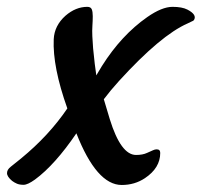

<svg xmlns="http://www.w3.org/2000/svg" viewBox="-44 -525 578 550"><path d="M56.2 -10.7Q35.2 4.4 23.7 4.4Q12.2 4.4 4.6 1.2Q-2.9 -2 -9.3 -6.8Q-23.9 -19 -23.9 -29.1Q-23.9 -39.1 -13.2 -47.4Q-13.2 -47.4 16.6 -71.3Q96.7 -137.2 148.9 -214.4Q106.4 -333.5 109.9 -412.6Q111.8 -451.7 143.6 -480Q172.9 -505.4 206.1 -505.4Q215.8 -505.4 218.8 -498.5Q221.7 -491.7 221.7 -478.8Q221.7 -465.8 220.7 -451.4Q219.7 -437 220.5 -421.1Q221.2 -405.3 222.7 -386.7Q227.5 -336.9 231.9 -309.1L248 -335.9Q303.7 -424.3 377.9 -476.1Q419.9 -505.4 450.2 -505.4Q477.5 -505.4 492.7 -497.6Q521 -482.9 511.7 -467.8Q510.3 -465.3 505.9 -463.9L493.7 -458Q416.5 -424.3 296.9 -293Q272 -265.6 253.4 -240.7L270.5 -183.6Q302.2 -81.1 345.7 -81.1Q364.7 -81.1 377 -86.9L394.5 -94.7Q399.9 -97.2 404.8 -97.2Q415 -97.2 415 -86.9Q415 -43.9 371.1 -14.6Q341.8 4.9 304.7 4.9Q232.9 4.9 174.8 -143.1Q113.3 -52.7 56.2 -10.7Z"/></svg>

Font: Courgette
Style: Regular
Weight: 400
Designer: Karolina Lach
Foundry: Sorkin Type Co.
Version: Version 1.002